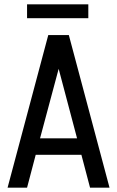

<svg xmlns="http://www.w3.org/2000/svg" viewBox="-20 -867 541 887"><path d="M486 0H396L356 -152H145L105 0H15L203 -705H298ZM251 -549 165 -228H336ZM388 -783H105V-847H388Z"/></svg>

Font: Akshar
Style: Regular
Weight: 400
Designer: Tall Chai
Foundry: Tall Chai
Version: Version 1.000